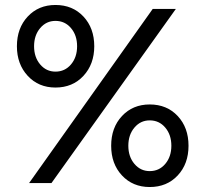

<svg xmlns="http://www.w3.org/2000/svg" viewBox="-20 -736 826 772"><path d="M594 -700H687L187 0H97ZM203 -716Q272 -716 315.5 -669.5Q359 -623 359 -550Q359 -478 315.5 -431Q272 -384 203 -384Q135 -384 91.5 -431Q48 -478 48 -550Q48 -623 91.5 -669.5Q135 -716 203 -716ZM203 -448Q241 -448 265.5 -477Q290 -506 290 -550Q290 -594 265.5 -623Q241 -652 203 -652Q166 -652 141.5 -623Q117 -594 117 -550Q117 -506 141.5 -477Q166 -448 203 -448ZM582 -316Q651 -316 694.5 -269.5Q738 -223 738 -150Q738 -77 694.5 -30.5Q651 16 582 16Q514 16 470.5 -30.5Q427 -77 427 -150Q427 -223 470.5 -269.5Q514 -316 582 -316ZM582 -48Q620 -48 644.5 -77Q669 -106 669 -150Q669 -194 644.5 -223Q620 -252 582 -252Q545 -252 520.5 -223Q496 -194 496 -150Q496 -106 520.5 -77Q545 -48 582 -48Z"/></svg>

Font: Oak Sans
Style: Regular
Weight: 400
Designer: Erik Kennedy, Walven
Foundry: Erik Kennedy, Walven
Version: Version 1.000